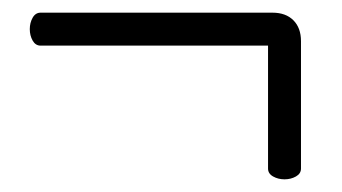

<svg xmlns="http://www.w3.org/2000/svg" viewBox="-20 -465 540 303"><path d="M403 -393H44Q36 -393 31.5 -401Q27 -409 27 -419Q27 -429 31.5 -437Q36 -445 44 -445H410Q431 -445 443 -433Q455 -421 455 -400V-199Q455 -191 447 -186.5Q439 -182 429 -182Q419 -182 411 -186.5Q403 -191 403 -199Z"/></svg>

Font: Moon Stars Kai T HW Light
Style: Regular
Weight: 300
Designer: GuiWonder
Version: Version 1.101